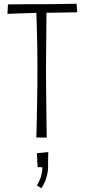

<svg xmlns="http://www.w3.org/2000/svg" viewBox="-20 -724 445 1010"><path d="M171 -1Q171 -6 172 -30.5Q173 -55 173.5 -92.5Q174 -130 175 -175.5Q176 -221 176.5 -269Q177 -317 177 -362Q177 -419 176 -478Q175 -537 173.5 -586Q172 -635 171 -664.5Q170 -694 170 -694L225 -693Q225 -693 224.5 -671Q224 -649 224 -613.5Q224 -578 223.5 -533.5Q223 -489 222.5 -443.5Q222 -398 222 -357Q222 -317 222.5 -269Q223 -221 223.5 -173.5Q224 -126 224.5 -87Q225 -48 225.5 -24Q226 0 226 0ZM19 -651 22 -701Q22 -701 40 -701Q58 -701 85.5 -701.5Q113 -702 140 -702Q167 -702 185 -702Q200 -702 224 -702Q248 -702 275.5 -702.5Q303 -703 327.5 -703.5Q352 -704 367.5 -704Q383 -704 383 -704L386 -659Q386 -659 371.5 -659Q357 -659 334.5 -658.5Q312 -658 286 -657.5Q260 -657 236.5 -657Q213 -657 198 -657Q183 -657 160.5 -656Q138 -655 113.5 -654.5Q89 -654 67.5 -653Q46 -652 32.5 -651.5Q19 -651 19 -651ZM197 266 174 251Q188 230 195.5 204.5Q203 179 203 156L178 155L174 82L234 76Q233 96 233 115Q233 134 233 154Q233 173 228.5 193.5Q224 214 216 233Q208 252 197 266Z"/></svg>

Font: Truculenta ExtraLight
Style: Regular
Weight: 250
Version: Version 1.002